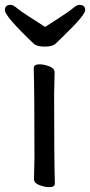

<svg xmlns="http://www.w3.org/2000/svg" viewBox="-51 -755 371 791"><path d="M135 -563Q103 -563 90 -573Q-31 -688 -31 -713Q-31 -735 -7 -735Q3 -735 19 -721.5Q35 -708 69 -686.5Q103 -665 135 -644Q167 -665 200.5 -686.5Q234 -708 250 -721.5Q266 -735 276 -735Q300 -735 300 -713Q300 -693 212 -608Q192 -589 179 -576Q166 -563 135 -563ZM152 16Q133 16 111 7.5Q89 -1 89 -17L91 -105Q91 -368 88 -475Q88 -490 112 -490Q131 -490 152.5 -481.5Q174 -473 174 -457L172 -368Q172 -105 175 1Q175 16 152 16Z"/></svg>

Font: LXGW WenKai TC
Style: Bold
Weight: 700
Designer: LXGW / Fontworks Inc.
Foundry: LXGW / Fontworks Inc.
Version: Version 1.330;April 28, 2024